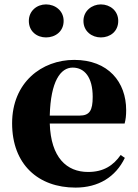

<svg xmlns="http://www.w3.org/2000/svg" viewBox="-20 -835 626 872"><path d="M189 -665C231 -665 269 -692 269 -740C269 -786 231 -815 189 -815C148 -815 111 -786 111 -740C111 -692 148 -665 189 -665ZM438 -665C480 -665 517 -692 517 -740C517 -786 480 -815 438 -815C398 -815 359 -786 359 -740C359 -692 398 -665 438 -665ZM323 17C427 17 505 -31 547 -118L528 -131C495 -84 451 -54 380 -54C283 -54 211 -119 206 -274H546C551 -293 553 -310 553 -335C553 -462 472 -563 317 -563C170 -563 35 -461 35 -275C35 -88 154 17 323 17ZM206 -310C210 -466 255 -528 310 -528C364 -528 401 -484 401 -395C401 -333 387 -310 341 -310Z"/></svg>

Font: Noto Serif CJK SC Black
Style: Regular
Weight: 900
Designer: Ryoko NISHIZUKA 西塚涼子 (kana & ideographs); Frank Grießhammer (Latin, Greek & Cyrillic); Wenlong ZHANG 张文龙 (bopomofo); San
Foundry: Adobe
Version: Version 2.001;hotconv 1.1.0;makeotfexe 2.6.0